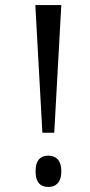

<svg xmlns="http://www.w3.org/2000/svg" viewBox="-20 -734 356 761"><path d="M148 -208H195L223 -714H120ZM172 7C199 7 223 -8 223 -55C223 -102 199 -117 172 -117C143 -117 121 -102 121 -55C121 -8 143 7 172 7Z"/></svg>

Font: Noto Serif Devanagari ExtraCondensed
Style: Regular
Weight: 400
Width: 2
Designer: Universal Thirst, Indian Type Foundry and the Monotype Design Team
Foundry: Monotype Imaging Inc.
Version: Version 2.004